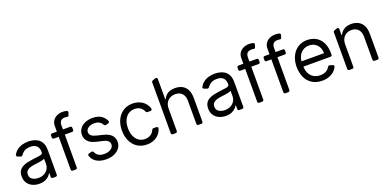

<svg xmlns="http://www.w3.org/2000/svg" viewBox="-7 -1619 5018 2490"><g transform="rotate(-20 2502.0 -374.0)"><path d="M143.1 -7.1Q100.1 -27 76 -64.3Q51.1 -101.2 51.1 -154.8Q51.1 -202.1 69.6 -231.2Q87.7 -260.3 119 -277Q150.9 -294 187.1 -301.8Q226.2 -310.7 262.8 -315.3L333.8 -324.2L343.4 -325.3Q374.3 -328.5 388.8 -336.6Q403.4 -344.8 403.4 -365.1V-367.9Q403.4 -420.5 374.6 -449.6Q345.9 -478.7 288.4 -478.7Q228.7 -478.7 194.2 -452.4Q169.4 -433.6 154.1 -410.5Q151.3 -405.9 146.7 -403.4Q142 -400.9 137.1 -400.9Q132.8 -400.9 129.6 -402.3L88.4 -416.9Q82 -419.4 78.3 -424.7Q74.6 -430 74.6 -436.4Q74.6 -441.4 77.4 -446.4Q95.5 -479.8 123.6 -502.5Q159.8 -530.5 201.7 -541.5Q243.6 -552.6 285.5 -552.6Q310.7 -552.6 345.9 -546.5Q380.3 -540.1 412.3 -521Q445 -501.4 465.9 -463.1Q487.2 -424.4 487.2 -359.4V-21Q487.2 -12.1 481 -6Q474.8 0 466.3 0H424Q415.5 0 409.4 -6Q403.4 -12.1 403.4 -21V-73.9H399.1Q390.6 -56.5 370.7 -35.9Q350.5 -15.6 317.8 -1.4Q285.2 12.8 237.2 12.8Q185.7 12.8 143.1 -7.1ZM167.3 -84.9Q199.9 -62.5 250 -62.5Q300.1 -62.5 333.8 -82Q368.3 -101.9 385.7 -132.5Q403.4 -163.7 403.4 -197.4V-274.1Q398.1 -267.8 380 -262.4Q358 -256.7 338.8 -253.6Q317.1 -250.4 311.1 -249.6L293.7 -247.2L267.8 -244L258.5 -242.9Q226.6 -238.6 197.4 -229.4Q168.7 -219.8 152 -201.3Q134.9 -182.2 134.9 -150.6Q134.9 -106.5 167.3 -84.9Z M679 -21V-474.4H611.5Q603 -474.4 596.9 -480.5Q590.9 -486.5 590.9 -495.4V-524.5Q590.9 -533.4 596.9 -539.4Q603 -545.5 611.5 -545.5H679V-620.7Q679 -668 701 -698.9Q722.7 -730.1 758.2 -745.7Q793.7 -761.4 832.4 -761.4Q862.2 -761.4 882.8 -756.4L891.3 -754.3Q898.1 -752.5 902.2 -747Q906.2 -741.5 906.2 -734.4Q906.2 -730.8 905.2 -727.6L893.5 -692.1Q891.7 -686.4 886.7 -682.9Q881.7 -679.3 875.7 -679.3Q873.9 -679.3 870.4 -680H870Q859 -683.2 840.9 -683.2Q799.7 -683.2 780.9 -662.3Q762.8 -641.7 762.8 -600.9V-545.5H864Q872.9 -545.5 878.9 -539.4Q884.9 -533.4 884.9 -524.5V-495.4Q884.9 -486.5 878.9 -480.5Q872.9 -474.4 864 -474.4H762.8V-21Q762.8 -12.1 756.7 -6Q750.7 0 741.8 0H699.6Q691.1 0 685 -6Q679 -12.1 679 -21Z M1022.4 -24.9Q975.9 -55.8 958.5 -109.7Q957.4 -112.9 957.4 -116.5Q957.4 -123.6 961.8 -129.3Q966.3 -134.9 973.4 -136.4L1013.8 -146.7Q1017.4 -147.4 1018.8 -147.4Q1024.9 -147.4 1030.4 -143.6Q1035.9 -139.9 1038.4 -133.9Q1050.8 -102.3 1076 -84.9Q1108.3 -62.9 1159.8 -62.9Q1218.4 -62.9 1253.2 -88.1Q1288 -112.9 1288 -148.4Q1288 -177.2 1268.1 -196.4Q1247.9 -215.9 1206.7 -225.5L1115.4 -246.8Q1039.8 -264.9 1005 -302.6Q969.8 -339.8 969.8 -396.7Q969.8 -442.8 996.1 -478.7Q1022.4 -514.9 1067.8 -534.8Q1113.3 -555 1171.2 -555Q1252.5 -555 1299 -519.5Q1335.9 -491.1 1356.2 -447.8Q1358 -444.2 1358 -439.3Q1358 -432.5 1353.9 -426.8Q1349.8 -421.2 1343 -419L1306.8 -408.7Q1303.3 -408 1301.5 -408Q1295.8 -408 1290.7 -411Q1285.5 -414.1 1282.7 -419Q1276.6 -430.4 1268.5 -440.7Q1255.3 -458.8 1231.2 -470.5Q1207.7 -482.2 1171.2 -482.2Q1120.7 -482.2 1087.4 -459.5Q1054 -436.1 1054 -400.9Q1054 -370 1076.7 -351.6Q1099.8 -333.1 1148.1 -321L1229.4 -301.1Q1302.9 -283.7 1339.1 -246.8Q1375 -210.6 1375 -152.7Q1375 -105.5 1348 -68.5Q1321.4 -31.6 1273.1 -9.9Q1225.1 11.4 1161.2 11.4Q1077.4 11.4 1022.4 -24.9Z M1591.6 -24.9Q1536.2 -61.1 1506.4 -124.6Q1476.6 -188.2 1476.6 -269.9Q1476.6 -353 1507.5 -416.9Q1538 -480.5 1593.4 -516.7Q1648.4 -552.6 1722.3 -552.6Q1779.8 -552.6 1826 -531.2Q1872.5 -509.9 1901.6 -471.6Q1923.3 -443.5 1932.9 -408.4Q1933.6 -404.8 1933.6 -403.1Q1933.6 -394.5 1927.6 -388.3Q1921.5 -382.1 1913 -382.1H1869.7Q1863.3 -382.1 1858 -385.7Q1852.6 -389.2 1850.1 -395.2Q1839.1 -424.4 1812.1 -448.5Q1779.1 -477.3 1723.7 -477.3Q1675.1 -477.3 1638.1 -452.1Q1601.2 -426.1 1581 -380.7Q1560.4 -334.9 1560.4 -272.7Q1560.4 -209.5 1580.6 -162.6Q1600.1 -116.5 1637.4 -89.8Q1674 -63.9 1723.7 -63.9Q1756 -63.9 1783 -75.3Q1809.3 -86.3 1828.1 -108Q1842 -123.9 1850.1 -145.6Q1852.6 -151.6 1857.8 -155.4Q1862.9 -159.1 1869.7 -159.1H1912.6Q1921.2 -159.1 1927.2 -153.1Q1933.2 -147 1933.2 -138.5Q1933.2 -134.9 1932.5 -132.8Q1924 -101.2 1903.4 -72.4Q1875.4 -33.7 1829.9 -11.4Q1784.4 11.4 1723.7 11.4Q1647 11.4 1591.6 -24.9Z M2059.7 -21V-723.7Q2059.7 -730.1 2063.4 -735.4Q2067.1 -740.8 2073.2 -742.9L2115.4 -758.9Q2120.4 -760.3 2122.5 -760.3Q2131 -760.3 2137.3 -754.3Q2143.5 -748.2 2143.5 -739.3V-460.2H2150.6Q2169.7 -502.1 2208.1 -527.7Q2247.5 -552.6 2311.1 -552.6Q2366.5 -552.6 2408.7 -530.5Q2451 -507.8 2473.7 -462.7Q2497.2 -416.9 2497.2 -346.6V-21Q2497.2 -12.1 2491.1 -6Q2485.1 0 2476.2 0H2433.9Q2425.4 0 2419.4 -6Q2413.4 -12.1 2413.4 -21V-340.9Q2413.4 -405.5 2379.6 -441.4Q2345.9 -477.3 2286.9 -477.3Q2245.4 -477.3 2213.1 -459.9Q2180.4 -442.1 2161.9 -409.1Q2143.5 -375.7 2143.5 -328.1V-21Q2143.5 -12.1 2137.4 -6Q2131.4 0 2122.5 0H2080.3Q2071.7 0 2065.7 -6Q2059.7 -12.1 2059.7 -21Z M2717 -7.1Q2674 -27 2649.9 -64.3Q2625 -101.2 2625 -154.8Q2625 -202.1 2643.5 -231.2Q2661.6 -260.3 2692.8 -277Q2724.8 -294 2761 -301.8Q2800.1 -310.7 2836.6 -315.3L2907.7 -324.2L2917.3 -325.3Q2948.2 -328.5 2962.7 -336.6Q2977.3 -344.8 2977.3 -365.1V-367.9Q2977.3 -420.5 2948.5 -449.6Q2919.7 -478.7 2862.2 -478.7Q2802.6 -478.7 2768.1 -452.4Q2743.3 -433.6 2728 -410.5Q2725.1 -405.9 2720.5 -403.4Q2715.9 -400.9 2710.9 -400.9Q2706.7 -400.9 2703.5 -402.3L2662.3 -416.9Q2655.9 -419.4 2652.2 -424.7Q2648.4 -430 2648.4 -436.4Q2648.4 -441.4 2651.3 -446.4Q2669.4 -479.8 2697.4 -502.5Q2733.7 -530.5 2775.6 -541.5Q2817.5 -552.6 2859.4 -552.6Q2884.6 -552.6 2919.7 -546.5Q2954.2 -540.1 2986.2 -521Q3018.8 -501.4 3039.8 -463.1Q3061.1 -424.4 3061.1 -359.4V-21Q3061.1 -12.1 3054.9 -6Q3048.7 0 3040.1 0H2997.9Q2989.3 0 2983.3 -6Q2977.3 -12.1 2977.3 -21V-73.9H2973Q2964.5 -56.5 2944.6 -35.9Q2924.4 -15.6 2891.7 -1.4Q2859 12.8 2811.1 12.8Q2759.6 12.8 2717 -7.1ZM2741.1 -84.9Q2773.8 -62.5 2823.9 -62.5Q2873.9 -62.5 2907.7 -82Q2942.1 -101.9 2959.5 -132.5Q2977.3 -163.7 2977.3 -197.4V-274.1Q2971.9 -267.8 2953.8 -262.4Q2931.8 -256.7 2912.6 -253.6Q2891 -250.4 2884.9 -249.6L2867.5 -247.2L2841.6 -244L2832.4 -242.9Q2800.4 -238.6 2771.3 -229.4Q2742.5 -219.8 2725.9 -201.3Q2708.8 -182.2 2708.8 -150.6Q2708.8 -106.5 2741.1 -84.9Z M3252.8 -21V-474.4H3185.4Q3176.8 -474.4 3170.8 -480.5Q3164.8 -486.5 3164.8 -495.4V-524.5Q3164.8 -533.4 3170.8 -539.4Q3176.8 -545.5 3185.4 -545.5H3252.8V-620.7Q3252.8 -668 3274.9 -698.9Q3296.5 -730.1 3332 -745.7Q3367.5 -761.4 3406.2 -761.4Q3436.1 -761.4 3456.7 -756.4L3465.2 -754.3Q3471.9 -752.5 3476 -747Q3480.1 -741.5 3480.1 -734.4Q3480.1 -730.8 3479 -727.6L3467.3 -692.1Q3465.6 -686.4 3460.6 -682.9Q3455.6 -679.3 3449.6 -679.3Q3447.8 -679.3 3444.2 -680H3443.9Q3432.9 -683.2 3414.8 -683.2Q3373.6 -683.2 3354.8 -662.3Q3336.6 -641.7 3336.6 -600.9V-545.5H3437.9Q3446.7 -545.5 3452.8 -539.4Q3458.8 -533.4 3458.8 -524.5V-495.4Q3458.8 -486.5 3452.8 -480.5Q3446.7 -474.4 3437.9 -474.4H3336.6V-21Q3336.6 -12.1 3330.6 -6Q3324.6 0 3315.7 0H3273.4Q3264.9 0 3258.9 -6Q3252.8 -12.1 3252.8 -21Z M3613.6 -21V-474.4H3546.2Q3537.6 -474.4 3531.6 -480.5Q3525.6 -486.5 3525.6 -495.4V-524.5Q3525.6 -533.4 3531.6 -539.4Q3537.6 -545.5 3546.2 -545.5H3613.6V-620.7Q3613.6 -668 3635.7 -698.9Q3657.3 -730.1 3692.8 -745.7Q3728.3 -761.4 3767 -761.4Q3796.9 -761.4 3817.5 -756.4L3826 -754.3Q3832.7 -752.5 3836.8 -747Q3840.9 -741.5 3840.9 -734.4Q3840.9 -730.8 3839.8 -727.6L3828.1 -692.1Q3826.3 -686.4 3821.4 -682.9Q3816.4 -679.3 3810.4 -679.3Q3808.6 -679.3 3805 -680H3804.7Q3793.7 -683.2 3775.6 -683.2Q3734.4 -683.2 3715.6 -662.3Q3697.4 -641.7 3697.4 -600.9V-545.5H3798.7Q3807.5 -545.5 3813.6 -539.4Q3819.6 -533.4 3819.6 -524.5V-495.4Q3819.6 -486.5 3813.6 -480.5Q3807.5 -474.4 3798.7 -474.4H3697.4V-21Q3697.4 -12.1 3691.4 -6Q3685.4 0 3676.5 0H3634.2Q3625.7 0 3619.7 -6Q3613.6 -12.1 3613.6 -21Z M4006.4 -23.8Q3949.6 -58.2 3918.7 -121.8Q3889.9 -182.2 3887.8 -268.5Q3887.8 -352.3 3918.7 -416.2Q3949.6 -480.8 4004.6 -516.3Q4060 -552.6 4133.5 -552.6Q4176.5 -552.6 4217.7 -538.4Q4259.2 -524.1 4293.3 -492.5Q4327.4 -460.6 4347.7 -408.4Q4367.9 -356.2 4367.9 -279.8V-265.3Q4367.9 -256.4 4361.9 -250.4Q4355.8 -244.3 4347.3 -244.3H3971.9Q3973.7 -189.6 3993.3 -151.3Q4014.6 -108.3 4052.9 -86.3Q4091.3 -63.9 4142 -63.9Q4175.4 -63.9 4202.1 -73.5Q4229 -82.7 4248.2 -101.9Q4262.4 -115.1 4272 -133.9Q4274.5 -139.2 4279.5 -142Q4284.4 -144.9 4290.1 -144.9Q4294 -144.9 4295.8 -144.2L4337.7 -132.5Q4344.5 -130.7 4348.5 -125Q4352.6 -119.3 4352.6 -112.6Q4352.6 -107.6 4350.9 -104Q4337.7 -75.6 4316.4 -54.3Q4286.9 -23.1 4241.8 -6Q4198.2 11.4 4142 11.4Q4063.6 11.4 4006.4 -23.8ZM4282.7 -316.8Q4282.7 -362.9 4264.6 -399.1Q4246.4 -435.4 4212.7 -456.3Q4179 -477.3 4133.5 -477.3Q4083.5 -477.3 4047.2 -452.8Q4010.7 -427.6 3991.1 -388.5Q3974.4 -354.4 3972.3 -316.8Z M4495.7 -21V-527.3Q4495.7 -534.1 4499.3 -539.2Q4502.8 -544.4 4508.9 -546.9L4548.3 -562.1Q4553.3 -563.6 4555.8 -563.6Q4564.3 -563.6 4570.5 -557.5Q4576.7 -551.5 4576.7 -542.6V-460.2H4583.8Q4603.3 -502.5 4642 -527Q4681.1 -552.6 4742.9 -552.6Q4798.7 -552.6 4839.8 -529.8Q4881 -507.8 4904.5 -461.6Q4927.6 -416.2 4927.6 -346.6V-21Q4927.6 -12.1 4921.5 -6Q4915.5 0 4906.6 0H4864.3Q4855.8 0 4849.8 -6Q4843.8 -12.1 4843.8 -21V-340.9Q4843.8 -404.8 4810.4 -441.1Q4777 -477.3 4718.8 -477.3Q4678.3 -477.3 4647 -459.9Q4615.4 -442.1 4597.7 -409.1Q4579.5 -375.7 4579.5 -328.1V-21Q4579.5 -12.1 4573.5 -6Q4567.5 0 4558.6 0H4516.3Q4507.8 0 4501.8 -6Q4495.7 -12.1 4495.7 -21Z"/></g></svg>

Font: DeltaSans
Style: Regular
Weight: 400
Designer: Rasmus Andersson
Foundry: rsms
Version: Version 3.012